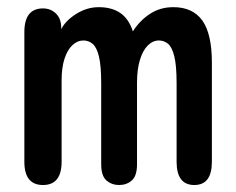

<svg xmlns="http://www.w3.org/2000/svg" viewBox="-20 -507 659 536"><path d="M312.5 9.5Q292 9.5 277.2 -3.2Q262.5 -16 262.5 -48.5V-274.5Q262.5 -324.5 256 -350.2Q249.5 -376 238.2 -385Q227 -394 213 -394Q196 -394 182 -380.8Q168 -367.5 160 -342.8Q152 -318 152 -283V-55.5Q152 9.5 100 9.5Q48 9.5 48 -55.5V-417.5Q48 -483.5 100 -483.5Q121.5 -483.5 136.2 -469.2Q151 -455 151 -428.5V-425.5Q162.5 -449 192.5 -468Q222.5 -487 255.5 -487Q292 -487 315.8 -470.8Q339.5 -454.5 351 -419.5Q370 -449.5 398.5 -468.2Q427 -487 464 -487Q518 -487 544.8 -449.8Q571.5 -412.5 571.5 -332V-55.5Q571.5 9.5 522.5 9.5Q473 9.5 473 -55.5V-274.5Q473 -324.5 466.5 -350.2Q460 -376 448.8 -385Q437.5 -394 423.5 -394Q406.5 -394 392.5 -380Q378.5 -366 370.5 -339.5Q362.5 -313 362.5 -275.5V-48.5Q362.5 -16 348 -3.2Q333.5 9.5 312.5 9.5Z"/></svg>

Font: Sono ExtraLight Monospace Medium
Style: Regular
Weight: 500
Version: Version 2.112